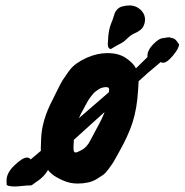

<svg xmlns="http://www.w3.org/2000/svg" viewBox="-20 -676 673 700"><path d="M407.2 -510.7 383.8 -497.1Q373 -499 373 -514.6Q373 -517.6 373.5 -522.5Q374 -527.3 374 -530.3Q375 -565.4 385.7 -591.8Q388.7 -597.7 392.6 -610.4Q396.5 -623 398.9 -629.4Q401.4 -635.7 408.2 -642.6Q415 -649.4 424.8 -652.3Q432.6 -654.3 439.5 -655.3Q446.3 -656.2 452.1 -656.2Q478.5 -656.2 497.1 -635.7Q508.8 -622.1 508.8 -604.5Q508.8 -595.7 505.9 -587.9Q502 -575.2 493.2 -567.9Q484.4 -560.5 473.1 -555.7Q461.9 -550.8 457 -546.9Q449.2 -541 442.4 -534.2Q435.5 -527.3 429.2 -522.9Q422.9 -518.6 407.2 -510.7ZM249 -159.2Q248 -149.4 248 -134.8Q248 -120.1 254.9 -120.1Q261.7 -120.1 277.3 -128.9Q287.1 -133.8 293.9 -141.6Q300.8 -149.4 304.2 -154.8Q307.6 -160.2 315.9 -176.3Q324.2 -192.4 329.1 -201.2Q354.5 -247.1 361.3 -267.6L249 -166ZM155.3 -56.6Q147.5 -43 137.2 -32.7Q127 -22.5 115.7 -15.1Q104.5 -7.8 102.5 -5.9Q96.7 0 91.8 0Q77.1 0 60.1 2Q43 3.9 35.2 3.9Q3.9 3.9 3.9 -4.9V-6.8Q4.9 -7.8 4.9 -8.8L3.9 -9.8Q3.9 -11.7 3.9 -13.7Q3.9 -15.6 3.9 -18.6Q3.9 -45.9 33.2 -73.7Q62.5 -101.6 78.1 -101.6Q83 -101.6 86.4 -99.6Q89.8 -97.7 90.8 -95.7L91.8 -94.7L128.9 -126V-138.7Q128.9 -144.5 129.4 -154.3Q129.9 -164.1 129.9 -168.9Q131.8 -236.3 171.9 -312.5Q174.8 -318.4 188.5 -346.2Q202.1 -374 208.5 -383.8Q214.8 -393.6 228.5 -413.1Q242.2 -432.6 258.8 -444.3Q275.4 -456.1 296.9 -465.8Q335 -482.4 372.1 -482.4Q413.1 -482.4 439.9 -463.9Q466.8 -445.3 475.6 -426.8Q509.8 -460.9 517.6 -467.8V-472.7Q517.6 -493.2 539.1 -515.1Q560.5 -537.1 576.2 -537.1Q590.8 -540 595.7 -540Q599.6 -540 602.5 -538.6Q605.5 -537.1 607.4 -537.1Q613.3 -537.1 619.6 -531.2Q626 -525.4 628.9 -519.5L632.8 -514.6Q632.8 -500 610.8 -473.6Q588.9 -447.3 575.2 -447.3Q566.4 -447.3 566.4 -450.2Q508.8 -402.3 485.4 -379.9Q485.4 -374 484.4 -362.8Q483.4 -351.6 483.4 -346.7Q479.5 -280.3 463.4 -230Q447.3 -179.7 412.1 -118.2Q410.2 -115.2 402.3 -100.6Q394.5 -85.9 389.6 -79.1Q384.8 -72.3 375 -58.6Q365.2 -44.9 355.5 -38.1Q345.7 -31.2 332 -22.9Q318.4 -14.6 300.8 -10.7Q283.2 -6.8 262.7 -6.8Q234.4 -6.8 208.5 -18.6Q182.6 -30.3 169.9 -41Q157.2 -51.8 155.3 -56.6ZM377.9 -349.6Q377.9 -358.4 367.2 -358.4Q360.4 -358.4 353 -356.4Q345.7 -354.5 339.8 -350.6Q334 -346.7 328.1 -342.3Q322.3 -337.9 317.4 -331.5Q312.5 -325.2 308.6 -320.3Q304.7 -315.4 300.8 -308.6Q296.9 -301.8 294.9 -297.9Q293 -293.9 290 -289.1L287.1 -283.2Q273.4 -259.8 267.6 -245.1L377 -339.8Q377.9 -344.7 377.9 -349.6Z"/></svg>

Font: Essays1743
Style: BoldItalic
Weight: 700
Italic angle: -10°
Designer: Based on the typeface in a 1743 English translation of the essays of Montaigne.  PostScript/TrueType font designed by Jo
Version: Version 002.100